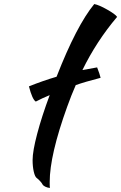

<svg xmlns="http://www.w3.org/2000/svg" viewBox="-20 -850 595 943"><path d="M140.1 -64Q140.1 -107.4 162.8 -193.4Q185.5 -279.3 224.1 -382.8Q186 -367.2 155.8 -351.1Q138.7 -361.3 122.1 -425.8Q191.4 -453.6 257.8 -473.1Q355.5 -723.6 442.9 -830.1Q466.3 -825.7 506.3 -803Q546.4 -780.3 555.2 -767.1Q453.6 -647 384.8 -505.9Q418.9 -512.7 457 -519Q470.2 -485.4 474.1 -467.8Q396.5 -447.8 352.1 -432.1Q330.1 -382.3 310.1 -326.2Q224.1 -87.9 224.1 43.9Q224.1 68.4 225.1 73.2Q211.9 71.8 201.4 66.4Q190.9 61 188 54.2Q185.5 48.8 176.5 39.1Q167.5 29.3 161.1 24.9Q151.9 19 146 -6.3Q140.1 -31.7 140.1 -64Z"/></svg>

Font: Kaushan Script
Style: Regular
Weight: 400
Designer: Pablo Impallari
Foundry: Pablo Impallari
Version: Version 1.002